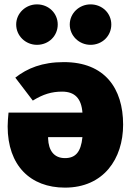

<svg xmlns="http://www.w3.org/2000/svg" viewBox="-20 -838 600 878"><path d="M149 -633C203 -633 244 -674 244 -726C244 -777 203 -818 149 -818C97 -818 54 -777 54 -726C54 -674 97 -633 149 -633ZM394 -633C448 -633 489 -674 489 -726C489 -777 448 -818 394 -818C342 -818 299 -777 299 -726C299 -674 342 -633 394 -633ZM272 -554C173 -554 105 -526 50 -483L130 -378C177 -407 216 -419 264 -419C321 -419 352 -389 357 -323H19C17 -304 15 -277 15 -260C15 -81 119 20 277 20C454 20 543 -112 543 -268C543 -434 459 -554 272 -554ZM277 -115C226 -115 202 -151 200 -204V-211H357C350 -141 324 -115 277 -115Z"/></svg>

Font: Fira Sans Heavy
Style: Regular
Weight: 900
Designer: bBox Type GmbH & Carrois Corporate GbR & Edenspiekermann AG
Foundry: bBox Type GmbH & Carrois Corporate GbR & Edenspiekermann AG
Version: Version 4.300;PS 004.300;hotconv 1.0.88;makeotf.lib2.5.64775